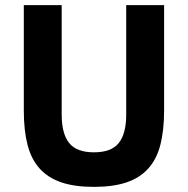

<svg xmlns="http://www.w3.org/2000/svg" viewBox="-20 -718 734 750"><path d="M221 -698V-270Q221 -196 250 -159.5Q279 -123 347 -123Q415 -123 444 -159.5Q473 -196 473 -270V-698H621V-286Q621 -209 606.5 -152.5Q592 -96 559 -59.5Q526 -23 474 -5.5Q422 12 347 12Q272 12 220 -5.5Q168 -23 135 -59.5Q102 -96 87.5 -152.5Q73 -209 73 -286V-698Z"/></svg>

Font: IBM Plex Sans Devanagari
Style: Bold
Weight: 700
Designer: Mike Abbink, Paul van der Laan, Pieter van Rosmalen, Erin McLaughlin
Foundry: Bold Monday
Version: Version 1.1